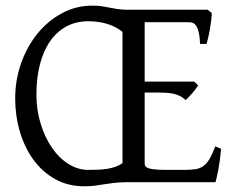

<svg xmlns="http://www.w3.org/2000/svg" viewBox="-20 -650 838 685"><path d="M294.9 -43.9Q314.5 -43.9 331.5 -44.7Q348.6 -45.4 363.5 -47.9Q378.4 -50.3 391.6 -54.9Q404.8 -59.6 417 -67.9V-536.6Q391.1 -556.6 360.4 -565.4Q329.6 -574.2 294.9 -574.2Q251.5 -574.2 217 -555.7Q182.6 -537.1 158.9 -503.2Q135.3 -469.2 122.6 -420.9Q109.9 -372.6 109.9 -313Q109.9 -258.3 124.8 -209.5Q139.6 -160.6 164.8 -123.8Q189.9 -86.9 223.6 -65.4Q257.3 -43.9 294.9 -43.9ZM769 -119.1Q765.1 -76.7 759 -45.4Q752.9 -14.2 749 0H429.7Q403.8 0.5 385.3 2.7Q366.7 4.9 350.6 7.6Q334.5 10.3 318.4 12.5Q302.2 14.6 280.8 14.6Q222.2 14.6 176.3 -11.2Q130.4 -37.1 98.9 -80.6Q67.4 -124 50.8 -180.7Q34.2 -237.3 34.2 -298.8Q34.2 -365.2 55.7 -425.3Q77.1 -485.4 114.3 -530.8Q151.4 -576.2 201.4 -603Q251.5 -629.9 309.1 -629.9Q328.6 -629.9 343 -627.7Q357.4 -625.5 370.6 -622.8Q383.8 -620.1 398.2 -617.9Q412.6 -615.7 432.1 -615.2H721.2L735.8 -603Q734.9 -590.3 733.2 -575.2Q731.4 -560.1 728.8 -544.9Q726.1 -529.8 722.9 -516.1Q719.7 -502.4 716.8 -493.2H693.8Q692.9 -515.6 689.9 -530.5Q687 -545.4 682.1 -554.4Q677.2 -563.5 670.2 -567.1Q663.1 -570.8 653.8 -570.8H496.1V-358.9H672.9L687 -345.2Q682.6 -338.4 676.8 -330.8Q670.9 -323.2 664.8 -316.2Q658.7 -309.1 652.8 -303Q647 -296.9 642.1 -293Q634.8 -300.3 626.2 -305.2Q617.7 -310.1 606.7 -313.5Q595.7 -316.9 580.6 -318.4Q565.4 -319.8 544.9 -319.8H496.1V-75.2Q496.1 -67.9 496.6 -62.3Q497.1 -56.6 503.9 -52.5Q510.7 -48.3 527.3 -46.1Q543.9 -43.9 576.2 -43.9H639.2Q661.6 -43.9 677.5 -46.4Q693.4 -48.8 705.3 -57.4Q717.3 -65.9 727.3 -82.5Q737.3 -99.1 748 -127.9Z"/></svg>

Font: Gentium Unicode
Style: Regular
Weight: 400
Version: Version 1.009